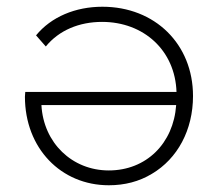

<svg xmlns="http://www.w3.org/2000/svg" viewBox="-20 -546 649 570"><path d="M54 -259C54 -106 161 4 303 4C350 4 393 -7 431 -30C507 -75 553 -160 553 -261C553 -415 440 -526 284 -526C204 -526 132 -496 87 -441L116 -408C155 -456 215 -481 283 -481C407 -481 500 -396 504 -273H55ZM503 -234C495 -120 414 -40 303 -40C194 -40 109 -122 103 -234Z"/></svg>

Font: Montserrat Light
Style: Regular
Weight: 300
Designer: Julieta Ulanovsky
Foundry: Julieta Ulanovsky
Version: Version 7.200